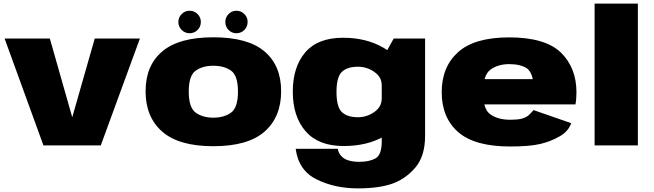

<svg xmlns="http://www.w3.org/2000/svg" viewBox="-20 -805 3619 1063"><path d="M220.5 0H538L754.5 -591.5H504.5L380.5 -157.5H379.5L256 -591.5H5.5Z M1161 4.5Q1352.5 4.5 1444.5 -76.2Q1536.5 -157 1536.5 -299.5Q1536.5 -442 1444.5 -520.2Q1352.5 -598.5 1161 -598.5Q970.5 -598.5 878.2 -520.2Q786 -442 786 -299.5Q786 -157 878.2 -76.2Q970.5 4.5 1161 4.5ZM1161 -153.5Q1102.5 -153.5 1063.8 -181.2Q1025 -209 1025 -298Q1025 -387 1063.8 -414Q1102.5 -441 1161 -441Q1220.5 -441 1259 -414Q1297.5 -387 1297.5 -298Q1297.5 -209 1259 -181.2Q1220.5 -153.5 1161 -153.5ZM1030 -621Q1055.5 -621 1073.8 -639.2Q1092 -657.5 1092 -683.5Q1092 -709 1073.8 -727.2Q1055.5 -745.5 1030 -745.5Q1004 -745.5 985.8 -727.2Q967.5 -709 967.5 -683.5Q967.5 -657.5 985.8 -639.2Q1004 -621 1030 -621ZM1289 -621Q1315 -621 1333 -639.2Q1351 -657.5 1351 -683.5Q1351 -709 1333 -727.2Q1315 -745.5 1289 -745.5Q1263.5 -745.5 1245.5 -727.2Q1227.5 -709 1227.5 -683.5Q1227.5 -657.5 1245.2 -639.2Q1263 -621 1289 -621Z M1960.5 238Q2076.5 238 2150.2 212.5Q2224 187 2278.8 123.5Q2333.5 60 2333.5 -53V-591.5H2159.5L2093.5 -472V-23Q2093.5 53.5 2058.5 72.2Q2023.5 91 1969.5 91Q1938 91 1911.8 83.8Q1885.5 76.5 1869.8 59.5Q1854 42.5 1850 19H1617Q1633 139.5 1734 188.8Q1835 238 1960.5 238ZM1882.5 3.5Q2010.5 3.5 2104.2 -48.8Q2198 -101 2198 -158.5L2093 -257Q2093 -214 2052.5 -185Q2012 -156 1961 -156Q1903 -156 1873 -184.2Q1843 -212.5 1843 -296Q1843 -379 1873 -407.2Q1903 -435.5 1961 -435.5Q2012 -435.5 2052.5 -406.8Q2093 -378 2093 -336L2197 -429Q2197 -486.5 2102.2 -541.2Q2007.5 -596 1879.5 -596Q1739.5 -596 1670.2 -515.2Q1601 -434.5 1601 -297.5Q1601 -160 1672 -78.2Q1743 3.5 1882.5 3.5Z M2804.5 6V-142Q2738.5 -142 2697 -170.5Q2654.5 -197.5 2654.5 -293.5Q2654.5 -389.5 2695.5 -419.5Q2737 -450 2799.5 -450Q2863.5 -450 2899.5 -425Q2921 -407.5 2930 -367H2634V-227H3166Q3171.5 -256 3171.5 -293.5Q3171.5 -429.5 3085.5 -514Q2998 -598 2799 -598Q2607 -598 2516.5 -516.5Q2425.5 -435 2425.5 -294.5Q2425.5 -153.5 2517 -73.5Q2608 6 2804.5 6ZM2804.5 -142V6Q2910.5 6 2969 -7.5Q3027.5 -21 3076.5 -49Q3126 -76 3142.5 -123L2934 -195.5Q2918.5 -177 2904 -164.5Q2889 -153.5 2866.5 -147.5Q2844.5 -142 2804.5 -142Z M3272 0H3511.5V-785H3272Z"/></svg>

Font: Anybody SemiExpanded Black
Style: Regular
Weight: 900
Width: 6
Version: Version 1.113;gftools[0.9.25]